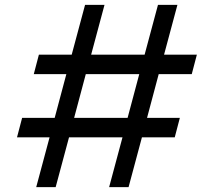

<svg xmlns="http://www.w3.org/2000/svg" viewBox="-20 -720 880 790"><path d="M140 -495H275L330 -700H410L355 -495H575L630 -700H710L655 -495H790L769 -415H633L585 -235H720L699 -155H564L509 50H429L484 -155H264L209 50H129L184 -155H50L71 -235H205L253 -415H119ZM333 -415 285 -235H505L553 -415Z"/></svg>

Font: Diplomata SC
Style: Regular
Weight: 400
Width: 7
Designer: Eduardo Rodriguez Tunni
Foundry: Eduardo Rodriguez Tunni
Version: Version 1.001